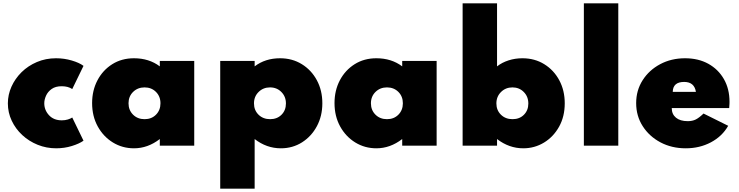

<svg xmlns="http://www.w3.org/2000/svg" viewBox="-20 -880 4466 1160"><path d="M319.5 16Q369 16 413.8 2.2Q458.5 -11.5 484.5 -30L416.5 -170Q407 -163.5 390.2 -158.2Q373.5 -153 353.5 -153Q304.5 -153 276 -184Q247.5 -215 247.5 -256Q247.5 -278 258.2 -302Q269 -326 292.2 -342.5Q315.5 -359 352.5 -359Q391.5 -359 416.5 -342L484.5 -482Q459.5 -501 413.5 -514.5Q367.5 -528 318.5 -528Q256 -528 202.8 -505.2Q149.5 -482.5 110.2 -443.8Q71 -405 49.2 -356.2Q27.5 -307.5 27.5 -255.5Q27.5 -200 50.8 -150.8Q74 -101.5 114.5 -64Q155 -26.5 207.8 -5.2Q260.5 16 319.5 16Z M789.5 16Q873 16 945.5 -40V0H1153.5V-512H945.5V-479Q880.5 -528 789.5 -528Q715 -528 658 -492Q601 -456 568.8 -394.8Q536.5 -333.5 536.5 -257Q536.5 -178 570.5 -116.2Q604.5 -54.5 662 -19.2Q719.5 16 789.5 16ZM853.5 -160Q811.5 -160 784 -187.2Q756.5 -214.5 756.5 -256Q756.5 -297.5 784.2 -324.8Q812 -352 853.5 -352Q895 -352 922.2 -324.8Q949.5 -297.5 949.5 -256Q949.5 -214.5 922.5 -187.2Q895.5 -160 853.5 -160Z M1310.5 260H1518.5V-40Q1590.5 16 1677 16Q1748 16 1804.8 -20Q1861.5 -56 1894.5 -117.5Q1927.5 -179 1927.5 -256Q1927.5 -334 1894.2 -395.5Q1861 -457 1803.2 -492.5Q1745.5 -528 1672 -528Q1582.5 -528 1518.5 -479V-512H1310.5ZM1612 -160Q1569.5 -160 1542 -187Q1514.5 -214 1514.5 -255.5Q1514.5 -297 1542.5 -324.5Q1570.5 -352 1611.5 -352Q1652.5 -352 1680 -324.2Q1707.5 -296.5 1707.5 -255Q1707.5 -213.5 1680.8 -186.8Q1654 -160 1612 -160Z M2254 16Q2337.5 16 2410 -40V0H2618V-512H2410V-479Q2345 -528 2254 -528Q2179.5 -528 2122.5 -492Q2065.5 -456 2033.2 -394.8Q2001 -333.5 2001 -257Q2001 -178 2035 -116.2Q2069 -54.5 2126.5 -19.2Q2184 16 2254 16ZM2318 -160Q2276 -160 2248.5 -187.2Q2221 -214.5 2221 -256Q2221 -297.5 2248.8 -324.8Q2276.5 -352 2318 -352Q2359.5 -352 2386.8 -324.8Q2414 -297.5 2414 -256Q2414 -214.5 2387 -187.2Q2360 -160 2318 -160Z M3141.5 16Q3209.5 16 3266.5 -18.5Q3323.5 -53 3357.8 -114.5Q3392 -176 3392 -256Q3392 -333.5 3359 -395Q3326 -456.5 3268.2 -492.2Q3210.5 -528 3136 -528Q3092 -528 3052.5 -515.2Q3013 -502.5 2983 -479V-860H2775V0H2983V-40Q3055.5 16 3141.5 16ZM3076.5 -160Q3034 -160 3006.5 -187Q2979 -214 2979 -255Q2979 -296.5 3007 -324.2Q3035 -352 3076 -352Q3117 -352 3144.5 -324.2Q3172 -296.5 3172 -254.5Q3172 -213.5 3145.5 -186.8Q3119 -160 3076.5 -160Z M3507.5 0H3715.5V-860H3507.5Z M4123 16Q4207 16 4275.2 -20.2Q4343.5 -56.5 4379.5 -120L4230.5 -194Q4203.5 -168 4183.2 -158Q4163 -148 4135 -148Q4089.5 -148 4064 -169Q4038.5 -190 4038.5 -227H4385.5Q4387 -246.5 4387.2 -252.2Q4387.5 -258 4387.5 -264.5Q4387.5 -343 4353.5 -402.2Q4319.5 -461.5 4259.2 -494.8Q4199 -528 4119 -528Q4035.5 -528 3968.5 -492.2Q3901.5 -456.5 3862.5 -395.2Q3823.5 -334 3823.5 -257Q3823.5 -179.5 3863 -117.8Q3902.5 -56 3970.2 -20Q4038 16 4123 16ZM4044.5 -325Q4045.5 -385 4113.5 -385Q4175 -385 4184.5 -325Z"/></svg>

Font: Spartan Black
Style: Regular
Weight: 900
Designer: Matt Bailey, Mirko Velimirovic
Foundry: Matt Bailey
Version: Version 1.003; ttfautohint (v1.8.3)